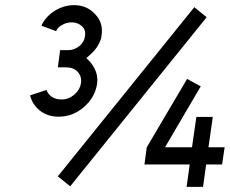

<svg xmlns="http://www.w3.org/2000/svg" viewBox="-20 -727 895 747"><path d="M708 -420 551 -154 542 -87H718L706 0H770L782 -87H844L854 -154H791L808 -272H744L727 -154H622L761 -391ZM736 -699 205 -41 253 -2 784 -660ZM268 -707Q229 -707 193 -685Q157 -662 141 -627L198 -606Q206 -622 222 -630Q238 -640 260 -640Q282 -640 299 -625Q314 -611 311 -588Q308 -563 289 -548Q269 -532 246 -532H214L205 -465H236Q265 -465 281 -449Q299 -430 295 -403Q290 -376 268 -358Q247 -340 219 -340Q198 -340 182 -350Q167 -360 161 -377L97 -356Q102 -337 111.5 -322.5Q121 -308 136 -296Q166 -273 208 -273Q263 -273 306 -310Q350 -348 358 -402Q362 -433 348 -460Q337 -482 316 -501Q329 -512 339 -522Q349 -532 356 -542Q364 -554 369 -565.5Q374 -577 375 -588Q383 -638 350 -672Q318 -707 268 -707Z"/></svg>

Font: Unageo
Style: Regular-Italic
Weight: 400
Designer: Richard Sepsi
Foundry: Richard Sepsi
Version: Version 2.000